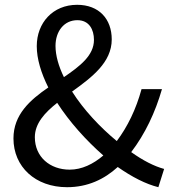

<svg xmlns="http://www.w3.org/2000/svg" viewBox="-20 -766 720 799"><path d="M259 13C345 13 414 -20 470 -71C530 -29 587 0 639 13L663 -63C622 -74 575 -98 526 -133C584 -209 626 -298 654 -395H569C546 -311 511 -239 466 -179C397 -236 328 -309 280 -385C362 -444 445 -506 445 -602C445 -687 392 -746 301 -746C200 -746 133 -671 133 -574C133 -521 151 -462 181 -402C105 -350 36 -289 36 -190C36 -72 127 13 259 13ZM410 -119C368 -83 320 -60 270 -60C188 -60 125 -113 125 -195C125 -252 166 -297 218 -338C269 -259 338 -182 410 -119ZM246 -445C224 -490 211 -535 211 -575C211 -635 246 -682 302 -682C351 -682 371 -643 371 -600C371 -535 313 -491 246 -445Z"/></svg>

Font: ChiuKong Gothic CL
Style: Regular
Weight: 400
Designer: Ryoko NISHIZUKA 西塚涼子 (kana, bopomofo & ideographs); Paul D. Hunt (Latin, Greek & Cyrillic); Sandoll Communications 산돌커뮤니
Foundry: Adobe
Version: Version 1.300